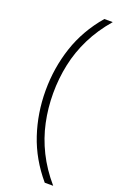

<svg xmlns="http://www.w3.org/2000/svg" viewBox="-191 -860 720 1133"><g transform="rotate(20 168.5 -294.0)"><path d="M254 220Q159 108 115.8 -22Q72.5 -152 72.5 -294Q72.5 -436 115.8 -566.2Q159 -696.5 254 -808H307Q240 -730 198.8 -646.8Q157.5 -563.5 138.8 -475.2Q120 -387 120 -294Q120 -201 138.8 -112.8Q157.5 -24.5 198.8 58.8Q240 142 307 220Z"/></g></svg>

Font: Encode Sans SemiExpanded ExtraLight
Style: Regular
Weight: 250
Width: 6
Designer: Multiple Designers
Foundry: Impallari Type
Version: Version 3.002